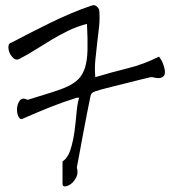

<svg xmlns="http://www.w3.org/2000/svg" viewBox="-20 -698 655 721"><path d="M214.8 -91.8Q235.4 -105.5 245.1 -137.2Q254.9 -168.9 259.8 -205.1Q264.6 -241.2 267.6 -275.9Q270.5 -310.5 277.3 -331.1H268.6Q215.8 -314.5 168.9 -295.9Q122.1 -277.3 69.3 -253.9Q56.6 -246.1 49.8 -259.3Q43 -272.5 43.9 -290Q44.9 -307.6 54.2 -320.3Q63.5 -333 84 -323.2Q133.8 -338.9 170.9 -350.1Q208 -361.3 233.9 -373.5Q259.8 -385.7 275.4 -401.9Q291 -418 299.3 -444.3Q307.6 -470.7 308.6 -510.3Q309.6 -549.8 306.6 -608.4Q266.6 -597.7 234.9 -582Q203.1 -566.4 173.8 -548.8Q144.5 -531.2 115.2 -512.7Q85.9 -494.1 52.7 -476.6Q41 -470.7 31.2 -479Q21.5 -487.3 16.1 -499.5Q10.7 -511.7 11.7 -523.9Q12.7 -536.1 23.4 -538.1Q56.6 -555.7 93.8 -574.7Q130.9 -593.8 168.9 -612.3Q207 -630.9 246.1 -647.5Q285.2 -664.1 323.2 -676.8Q334 -680.7 340.8 -675.8Q347.7 -670.9 352.5 -662.1Q355.5 -629.9 352.1 -598.1Q348.6 -566.4 344.7 -534.7Q340.8 -502.9 337.9 -471.2Q335 -439.5 337.9 -408.2Q399.4 -426.8 459 -441.4Q518.6 -456.1 577.1 -485.4Q577.1 -485.4 582 -478.5Q586.9 -471.7 591.3 -460.9Q595.7 -450.2 598.1 -438.5Q600.6 -426.8 598.1 -418.5Q595.7 -410.2 585 -406.2Q574.2 -402.3 552.7 -408.2H545.9Q535.2 -406.2 508.8 -399.4Q482.4 -392.6 453.1 -385.3Q423.8 -377.9 397.5 -371.6Q371.1 -365.2 361.3 -362.3Q344.7 -357.4 336.4 -354.5Q328.1 -351.6 324.7 -347.7Q321.3 -343.8 319.8 -336.9Q318.4 -330.1 315.4 -315.4Q312.5 -301.8 305.7 -266.6Q298.8 -231.4 291.5 -192.4Q284.2 -153.3 277.8 -118.2Q271.5 -83 268.6 -69.3Q274.4 -48.8 266.6 -32.7Q258.8 -16.6 247.1 -7.8Q235.4 1 225.1 2Q214.8 2.9 214.8 -7.8Z"/></svg>

Font: Give You Glory
Style: Regular
Weight: 400
Designer: Kimberly Geswein
Foundry: Kimberly Geswein
Version: Version 1.002